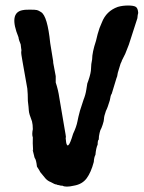

<svg xmlns="http://www.w3.org/2000/svg" viewBox="-20 -686 521 696"><path d="M173 -458 182 -410V-387Q191 -360 195 -332Q211 -240 213 -226Q215 -212 217.5 -200Q220 -188 218 -186Q219 -178 219.5 -172.5Q220 -167 221.5 -163.5Q223 -160 224.5 -159Q226 -158 228 -160Q234 -164 245 -201Q257 -226 261 -247Q263 -259 270 -285Q277 -306 283 -325Q290 -342 293 -361.5Q296 -381 296.5 -383.5Q297 -386 300 -393Q310 -422 310 -437.5Q310 -453 314 -471Q314 -496 328 -538Q328 -540 334 -562.5Q340 -585 349 -604Q365 -646 407 -661Q424 -666 444.5 -666Q465 -666 472.5 -661Q480 -656 481 -639Q479 -633 478 -620L447 -524L434 -491L422 -467Q422 -465 417 -455L407 -422Q405 -407 402 -402L385 -346Q381 -342 378 -322Q370 -295 364 -284Q357 -264 357 -256Q357 -248 352 -233.5Q347 -219 345.5 -217.5Q344 -216 341 -204Q338 -192 338 -180Q334 -178 334 -162Q328 -149 326 -125Q321 -116 320 -99Q310 -61 294 -39.5Q278 -18 248 -13Q218 -6 206 -13Q202 -12 193 -15Q188 -15 186 -17Q179 -17 164 -26Q153 -30 144.5 -39.5Q136 -49 126 -62Q124 -67 114 -82Q111 -108 106 -113Q104 -118 104 -120L98 -144Q99 -143 100 -140Q98 -169 99 -188Q95 -198 99 -218Q99 -234 96 -246Q85 -274 84.5 -285Q84 -296 81 -320Q81 -346 79 -365L62 -461Q56 -493 57 -498.5Q58 -504 57.5 -505.5Q57 -507 56.5 -512Q56 -517 55 -525Q48 -541 47 -551Q11 -639 61 -649Q67 -651 87.5 -651Q108 -651 114 -649.5Q120 -648 129 -642Q152 -628 162 -530Q170 -478 171.5 -471.5Q173 -465 173 -458Z"/></svg>

Font: Caveat Brush
Style: Regular
Weight: 400
Designer: Pablo Impallari
Foundry: Creative Lab NY
Version: Version 1.096; ttfautohint (v1.3)